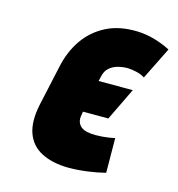

<svg xmlns="http://www.w3.org/2000/svg" viewBox="-85 -586 623 673"><g transform="rotate(15 227.0 -250.0)"><path d="M313 -191 370 -309H246L250 -326Q254 -346 266.5 -357.5Q279 -369 296.5 -374Q314 -379 334 -379Q351 -378 367.5 -374Q384 -370 396 -362L454 -479Q427 -493 396 -502Q365 -511 333 -512Q267 -514 219.5 -489.5Q172 -465 142 -421.5Q112 -378 100 -320L68 -174Q55 -111 70 -70Q85 -29 124 -9Q163 11 220 12Q254 12 288.5 7.5Q323 3 355 -5L354 -131Q354 -131 347.5 -129.5Q341 -128 331 -126.5Q321 -125 308.5 -124Q296 -123 284 -123Q267 -123 253.5 -126Q240 -129 231.5 -136Q223 -143 219.5 -153.5Q216 -164 219 -179L221 -191Z"/></g></svg>

Font: Advent Pro ExtraBold
Style: Italic
Weight: 800
Italic angle: -12°
Version: Version 3.000